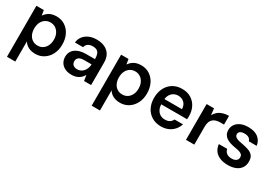

<svg xmlns="http://www.w3.org/2000/svg" viewBox="13 -1356 3373 2403"><g transform="rotate(30 1699.5 -154.5)"><path d="M69 220V-517H176L188 -444Q204 -467 226.5 -486.5Q249 -506 281 -517.5Q313 -529 355 -529Q427 -529 480.5 -493.5Q534 -458 563.5 -397Q593 -336 593 -257Q593 -180 562.5 -119Q532 -58 478 -23Q424 12 356 12Q298 12 256 -9.5Q214 -31 189 -71V220ZM329 -92Q370 -92 402 -112.5Q434 -133 452.5 -170.5Q471 -208 471 -258Q471 -309 452.5 -346Q434 -383 402 -404Q370 -425 329 -425Q287 -425 255 -404Q223 -383 205 -346Q187 -309 187 -259Q187 -208 205 -170.5Q223 -133 255 -112.5Q287 -92 329 -92Z M881 12Q820 12 779.5 -9.5Q739 -31 719 -67Q699 -103 699 -146Q699 -194 723.5 -229.5Q748 -265 795.5 -285Q843 -305 913 -305H1038Q1038 -347 1028.5 -375Q1019 -403 996.5 -417Q974 -431 935 -431Q895 -431 868 -413Q841 -395 834 -360H716Q722 -413 751.5 -450.5Q781 -488 828.5 -508.5Q876 -529 935 -529Q1007 -529 1056.5 -504.5Q1106 -480 1132 -435Q1158 -390 1158 -326V0H1056L1044 -81Q1033 -61 1017.5 -44Q1002 -27 982 -14.5Q962 -2 936.5 5Q911 12 881 12ZM907 -83Q934 -83 957 -94Q980 -105 996.5 -124.5Q1013 -144 1022.5 -169Q1032 -194 1034 -223V-227H925Q890 -227 868 -218Q846 -209 836 -192.5Q826 -176 826 -155Q826 -132 835.5 -116Q845 -100 863.5 -91.5Q882 -83 907 -83Z M1293 220V-517H1400L1412 -444Q1428 -467 1450.5 -486.5Q1473 -506 1505 -517.5Q1537 -529 1579 -529Q1651 -529 1704.5 -493.5Q1758 -458 1787.5 -397Q1817 -336 1817 -257Q1817 -180 1786.5 -119Q1756 -58 1702 -23Q1648 12 1580 12Q1522 12 1480 -9.5Q1438 -31 1413 -71V220ZM1553 -92Q1594 -92 1626 -112.5Q1658 -133 1676.5 -170.5Q1695 -208 1695 -258Q1695 -309 1676.5 -346Q1658 -383 1626 -404Q1594 -425 1553 -425Q1511 -425 1479 -404Q1447 -383 1429 -346Q1411 -309 1411 -259Q1411 -208 1429 -170.5Q1447 -133 1479 -112.5Q1511 -92 1553 -92Z M2171 12Q2097 12 2040 -21.5Q1983 -55 1951.5 -115.5Q1920 -176 1920 -255Q1920 -336 1951.5 -398Q1983 -460 2039.5 -494.5Q2096 -529 2172 -529Q2248 -529 2302 -495.5Q2356 -462 2385 -405Q2414 -348 2414 -276Q2414 -266 2414 -254.5Q2414 -243 2412 -230H2006V-307H2294Q2292 -366 2257.5 -398.5Q2223 -431 2171 -431Q2135 -431 2104.5 -413.5Q2074 -396 2056 -361Q2038 -326 2038 -273V-244Q2038 -194 2055 -159Q2072 -124 2102 -105.5Q2132 -87 2170 -87Q2214 -87 2239.5 -103.5Q2265 -120 2278 -149H2400Q2386 -104 2354.5 -67Q2323 -30 2276.5 -9Q2230 12 2171 12Z M2529 0V-517H2636L2646 -424Q2665 -458 2693.5 -481.5Q2722 -505 2760.5 -517Q2799 -529 2846 -529V-403H2790Q2761 -403 2735.5 -396Q2710 -389 2690 -372.5Q2670 -356 2659.5 -328.5Q2649 -301 2649 -259V0Z M3140 12Q3067 12 3018 -10Q2969 -32 2942.5 -71Q2916 -110 2912 -160H3032Q3036 -139 3048.5 -121Q3061 -103 3083.5 -92.5Q3106 -82 3139 -82Q3168 -82 3187.5 -90.5Q3207 -99 3217 -113.5Q3227 -128 3227 -147Q3227 -172 3214.5 -186Q3202 -200 3177.5 -208.5Q3153 -217 3117 -222Q3075 -229 3040 -239.5Q3005 -250 2979.5 -267.5Q2954 -285 2940 -311Q2926 -337 2926 -375Q2926 -419 2950.5 -454Q2975 -489 3020 -509Q3065 -529 3128 -529Q3219 -529 3271 -488.5Q3323 -448 3333 -377H3219Q3213 -404 3189.5 -419.5Q3166 -435 3127 -435Q3086 -435 3065 -420Q3044 -405 3044 -380Q3044 -363 3054.5 -349.5Q3065 -336 3089.5 -326.5Q3114 -317 3153 -311Q3216 -300 3259.5 -284.5Q3303 -269 3326 -239Q3349 -209 3348 -154Q3348 -103 3322.5 -65.5Q3297 -28 3250 -8Q3203 12 3140 12Z"/></g></svg>

Font: DM Sans 11pt SemiBold
Style: Regular
Weight: 600
Version: Version 4.004;gftools[0.9.30]